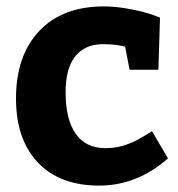

<svg xmlns="http://www.w3.org/2000/svg" viewBox="-20 -570 555 600"><path d="M455 -160 505 -75Q408 10 290 10Q167 10 98.5 -62Q30 -134 30 -262Q30 -396 102.5 -473Q175 -550 305 -550Q343 -550 387 -541.5Q431 -533 456 -524L480 -515L475 -352H385L371 -424Q342 -432 302 -432Q246 -432 215.5 -394.5Q185 -357 185 -282Q185 -197 216.5 -152Q248 -107 310 -107Q330 -107 348 -110.5Q366 -114 383 -121Q400 -128 409.5 -133Q419 -138 435.5 -148Q452 -158 455 -160Z"/></svg>

Font: BitterBold
Style: Bold
Weight: 700
Designer: Sol Matas
Foundry: Sol Matas
Version: Version 001.001